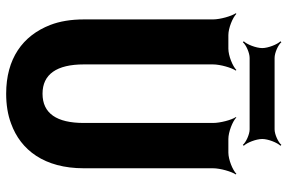

<svg xmlns="http://www.w3.org/2000/svg" viewBox="-175 -748 933 623"><g transform="rotate(90 291.5 -436.5)"><path d="M284 -108C221 -108 189 -154 189 -242V-661C189 -685 200 -722 209 -735L207 -737C195 -725 161 -711 138 -711H94C71 -711 37 -725 25 -737L23 -735C32 -722 43 -685 43 -661V-242C43 -201 49 -164 61 -133C96 -43 171 10 284 10C319 10 352 5 381 -6C467 -37 526 -114 526 -242V-661C526 -685 537 -722 546 -735L544 -737C532 -725 498 -711 475 -711H431C408 -711 373 -725 361 -737L360 -735C369 -722 379 -685 379 -661V-242C379 -154 348 -108 284 -108ZM431 -821C431 -840 443 -870 453 -880L450 -883C442 -873 416 -861 400 -861H168C151 -861 125 -873 117 -883L114 -880C124 -870 136 -840 136 -821C136 -801 124 -771 114 -761L117 -758C125 -768 151 -780 168 -780H400C416 -780 442 -768 450 -758L453 -761C443 -771 431 -801 431 -821Z"/></g></svg>

Font: Asimov
Style: EdgeExtreme
Weight: 500
Designer: Google
Version: Version 2.000980: 2014